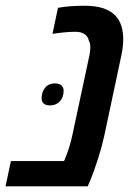

<svg xmlns="http://www.w3.org/2000/svg" viewBox="-46 -661 489 681"><path d="M-7.3 -89.8H181.2Q200.2 -133.3 210 -178.7L271.5 -466.3Q274.4 -481.9 274.4 -493.7Q274.4 -508.3 269 -517.1Q266.1 -531.7 253.9 -540Q241.7 -548.3 221.2 -548.3Q189.5 -548.3 140.1 -541L159.7 -633.3Q199.2 -640.6 252.4 -640.6Q294.4 -640.6 321.3 -631.3Q348.1 -622.1 363.8 -605Q391.1 -575.7 391.1 -521.5Q391.1 -496.1 384.8 -466.3L323.7 -178.7Q315.9 -142.6 301.8 -98.1Q287.6 -53.7 275.9 -25.4L265.1 0H-26.4ZM101.6 -312Q101.6 -335.4 114.3 -350.3Q127 -365.2 148.4 -365.2Q164.1 -365.2 171.9 -357.9Q179.7 -350.6 179.7 -339.4Q179.7 -315.9 166.3 -301.5Q152.8 -287.1 131.8 -287.1Q116.2 -287.1 108.9 -293.9Q101.6 -300.8 101.6 -312Z"/></svg>

Font: Viking Open Sans Light
Style: Bold Italic
Weight: 600
Italic angle: -12°
Foundry: Ascender Corporation
Version: Version 2.000